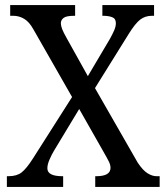

<svg xmlns="http://www.w3.org/2000/svg" viewBox="-20 -734 655 754"><path d="M7 0V-42H13Q46 -42 65 -57Q84 -72 109 -111L263 -353L111 -619Q95 -648 75 -660Q55 -672 32 -672H20V-714H275V-672H272Q240 -672 229.5 -663.5Q219 -655 219 -643Q219 -633 224 -620Q229 -607 242 -584L325 -435L412 -582Q422 -600 428.5 -615Q435 -630 435 -643Q435 -661 420.5 -666.5Q406 -672 385 -672H382V-714H585V-672H577Q550 -672 530.5 -657Q511 -642 485 -600L353 -388L521 -95Q541 -65 559.5 -53.5Q578 -42 595 -42H607V0H354V-42H358Q414 -42 414 -75Q414 -86 408 -98.5Q402 -111 383 -144L291 -306L192 -142Q183 -127 174.5 -107.5Q166 -88 166 -73Q166 -42 225 -42H228V0Z"/></svg>

Font: Noto Serif Sinhala SemiCondensed
Style: Regular
Weight: 400
Width: 4
Designer: Jelle Bosma - Monotype Design Team
Foundry: Monotype Imaging Inc.
Version: Version 2.007; ttfautohint (v1.8.4.7-5d5b)